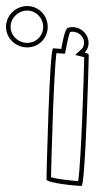

<svg xmlns="http://www.w3.org/2000/svg" viewBox="-52 -924 341 636"><path d="M-32 -835C-32 -797 0 -767 38 -767C76 -767 106 -797 106 -835C106 -873 76 -904 38 -904C0 -904 -32 -873 -32 -835ZM-17 -835C-17 -864 8 -889 38 -889C67 -889 91 -865 91 -835C91 -805 68 -782 38 -782C8 -782 -17 -806 -17 -835ZM102 -330C102 -317 206 -308 218 -308C231 -308 242 -730 242 -742C242 -745 237 -748 228 -750C241 -762 245 -782 238 -800C228 -826 199 -840 174 -832C166 -832 158 -803 151 -762C138 -763 128 -764 124 -764C112 -764 102 -342 102 -330ZM117 -337C118 -389 126 -686 135 -748C140 -748 144 -747 150 -747L163 -746L166 -759C171 -788 177 -811 180 -818C197 -822 217 -813 224 -795C229 -782 226 -768 218 -761L197 -742L225 -735H227C226 -683 217 -387 207 -324C182 -326 134 -331 117 -337Z"/></svg>

Font: Ampere
Style: OuLn
Weight: 400
Version: Version 1